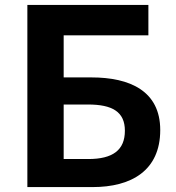

<svg xmlns="http://www.w3.org/2000/svg" viewBox="-20 -761 715 781"><path d="M91.3 0H356.7C513.9 0 631.8 -66.8 631.8 -232.1C631.8 -391.2 507.9 -446.1 351.9 -446.1H239V-617.3H583.6V-740.8H91.3ZM239 -114.1V-335.9H337.9C436.3 -335.9 488 -306.6 488 -229.3C488 -150.2 438.5 -114.1 339 -114.1Z"/></svg>

Font: Source Han Sans JP VF
Style: Regular
Weight: 250
Designer: Ryoko NISHIZUKA 西塚涼子 (kana, bopomofo & ideographs); Paul D. Hunt (Latin, Greek & Cyrillic); Sandoll Communications 산돌커뮤니
Foundry: Adobe
Version: Version 2.004;hotconv 1.0.118;makeotfexe 2.5.65603